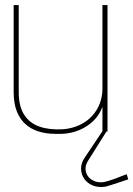

<svg xmlns="http://www.w3.org/2000/svg" viewBox="-20 -520 527 759"><path d="M402 -11H386V-3L315 103Q300 125 300.5 147.5Q301 170 313.5 187.5Q326 205 347.5 213.5Q369 222 397 218Q401 217 415.5 212.5Q430 208 446.5 202.5Q463 197 475 193Q487 189 487 189L481 169Q481 169 474.5 171Q468 173 457.5 177.5Q447 182 434.5 186.5Q422 191 409 195Q376 206 352 195.5Q328 185 320.5 162Q313 139 329 114L402 -2ZM385 -98V0H405V-500H385V-169Q385 -139 374.5 -111Q364 -83 343.5 -61Q323 -39 294 -25.5Q265 -12 229 -9Q175 -6 136 -19.5Q97 -33 75.5 -66.5Q54 -100 54 -156V-500H34V-157Q34 -110 47 -78.5Q60 -47 81.5 -28.5Q103 -10 129 -1.5Q155 7 181 8.5Q207 10 229 9Q263 7 294 -6Q325 -19 349 -42Q373 -65 385 -98Z"/></svg>

Font: Advent Pro Thin
Style: Regular
Weight: 250
Version: Version 3.000